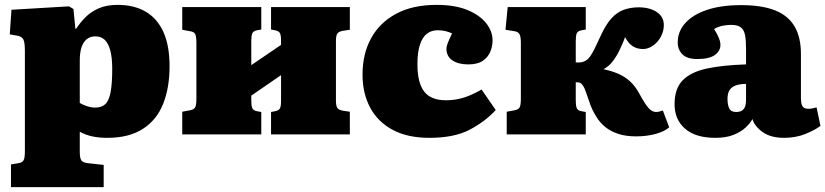

<svg xmlns="http://www.w3.org/2000/svg" viewBox="-20 -551 3383 787"><path d="M25 216V123L55 118Q70 116 76 107Q82 98 82 70V-343Q82 -379 75 -390.5Q68 -402 50 -405L20 -410L27 -511L263 -525L281 -514L289 -433H292Q309 -459 331 -481Q353 -503 385 -517Q417 -531 462 -531Q530 -531 577.5 -503Q625 -475 650 -419.5Q675 -364 675 -279Q675 -192 649 -126Q623 -60 566 -23Q509 14 420 14Q386 14 358 8Q330 2 307 -11V72Q307 97 313.5 106.5Q320 116 342 118L405 125V216ZM370 -110Q397 -110 412 -124.5Q427 -139 433.5 -174Q440 -209 440 -268Q440 -315 432 -344.5Q424 -374 409 -388Q394 -402 371 -402Q349 -402 334.5 -389.5Q320 -377 313.5 -355Q307 -333 307 -304V-129Q318 -122 336 -116Q354 -110 370 -110Z M727 0V-93L759 -99Q775 -102 780 -111Q785 -120 785 -146V-376Q785 -402 780 -411.5Q775 -421 759 -423L727 -429V-522H1051V-430L1034 -427Q1018 -424 1014 -414Q1010 -404 1010 -383V-284L1132 -367V-385Q1132 -406 1127.5 -415Q1123 -424 1107 -427L1091 -430V-522H1414V-429L1387 -425Q1368 -422 1362.5 -413Q1357 -404 1357 -384V-138Q1357 -118 1362.5 -109Q1368 -100 1387 -97L1414 -93V0H1091V-92L1107 -95Q1123 -98 1127.5 -107Q1132 -116 1132 -137V-243L1010 -159V-139Q1010 -118 1014 -108Q1018 -98 1034 -95L1051 -92V0Z M1740 14Q1651 14 1590 -18.5Q1529 -51 1497.5 -109.5Q1466 -168 1466 -245Q1466 -330 1501 -394Q1536 -458 1603.5 -494.5Q1671 -531 1770 -531Q1846 -531 1897 -509.5Q1948 -488 1973.5 -455Q1999 -422 1999 -386Q1999 -361 1989.5 -338.5Q1980 -316 1958.5 -301.5Q1937 -287 1899 -287Q1859 -287 1834.5 -303.5Q1810 -320 1810 -351Q1810 -361 1815.5 -375Q1821 -389 1833 -414Q1820 -420 1806 -423.5Q1792 -427 1774 -427Q1748 -427 1729.5 -412.5Q1711 -398 1701 -367Q1691 -336 1691 -288Q1691 -212 1718.5 -176Q1746 -140 1808 -140Q1843 -140 1876.5 -149.5Q1910 -159 1954 -184L2012 -100Q1969 -53 1905.5 -19.5Q1842 14 1740 14Z M2588 8Q2546 8 2515 -2Q2484 -12 2461.5 -30Q2439 -48 2424 -73Q2409 -97 2399.5 -122.5Q2390 -148 2383.5 -168.5Q2377 -189 2371 -198Q2364 -209 2357.5 -211.5Q2351 -214 2340 -214V-139Q2340 -118 2344 -108Q2348 -98 2364 -95L2381 -92V0H2057V-93L2089 -99Q2105 -102 2110 -111Q2115 -120 2115 -146V-376Q2115 -402 2109 -411.5Q2103 -421 2089 -423L2052 -429L2061 -522H2381V-430L2364 -427Q2348 -424 2344 -414Q2340 -404 2340 -383V-295Q2353 -294 2364 -296Q2375 -298 2386 -306Q2393 -311 2400.5 -322Q2408 -333 2418 -353Q2428 -373 2442 -404Q2463 -450 2486 -475.5Q2509 -501 2537 -511Q2565 -521 2598 -521Q2642 -521 2671.5 -502Q2701 -483 2701 -448Q2701 -423 2688.5 -400Q2676 -377 2656 -363.5Q2636 -350 2616 -350Q2591 -350 2573 -362Q2555 -374 2542 -399Q2537 -384 2530.5 -369.5Q2524 -355 2518 -342.5Q2512 -330 2506 -321Q2499 -308 2486.5 -293.5Q2474 -279 2455 -268V-267Q2488 -260 2514.5 -248.5Q2541 -237 2562 -218Q2583 -199 2599 -170Q2624 -124 2638.5 -108Q2653 -92 2669 -92Q2677 -92 2683.5 -94Q2690 -96 2697 -98L2723 -29Q2702 -11 2665.5 -1.5Q2629 8 2588 8Z M2912 14Q2831 14 2788 -23.5Q2745 -61 2745 -124Q2745 -188 2778.5 -222Q2812 -256 2877 -270Q2942 -284 3038 -287V-352Q3038 -385 3034 -406.5Q3030 -428 3017 -438.5Q3004 -449 2977 -449Q2958 -449 2940 -445Q2922 -441 2907 -432Q2916 -418 2922 -405.5Q2928 -393 2930.5 -384Q2933 -375 2933 -367Q2933 -342 2910 -325.5Q2887 -309 2838 -309Q2797 -309 2777.5 -328Q2758 -347 2758 -377Q2758 -422 2789 -456.5Q2820 -491 2878 -510.5Q2936 -530 3017 -530Q3103 -530 3157 -508.5Q3211 -487 3237 -442.5Q3263 -398 3263 -330V-150Q3263 -127 3269 -116Q3275 -105 3294 -105Q3303 -105 3311.5 -107Q3320 -109 3327 -111L3343 -35Q3321 -18 3281.5 -2Q3242 14 3194 14Q3140 14 3107 -9Q3074 -32 3064 -63Q3056 -47 3037 -29Q3018 -11 2987.5 1.5Q2957 14 2912 14ZM2997 -92Q3011 -92 3020 -97Q3029 -102 3033.5 -113Q3038 -124 3038 -140V-207Q3012 -207 2995 -200.5Q2978 -194 2970 -181Q2962 -168 2962 -145Q2962 -122 2969 -107Q2976 -92 2997 -92Z"/></svg>

Font: Literata Black
Style: Regular
Weight: 900
Designer: Latin by Veronika Burian and Jose Scaglione. Greek by Irene Vlachou. Cyrillic by Vera Evstafieva.
Foundry: TypeTogether
Version: Version 3.103;gftools[0.9.29]